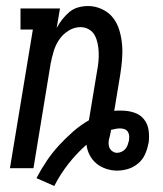

<svg xmlns="http://www.w3.org/2000/svg" viewBox="-20 -558 540 637"><path d="M160 59 101 33Q116 4 134.5 -23.5Q153 -51 175 -75Q197 -99 222 -121Q247 -143 275 -159L302 -322Q305 -337 306.5 -352.5Q308 -368 307.5 -383.5Q307 -399 304 -413.5Q301 -428 294.5 -440.5Q288 -453 275 -460.5Q262 -468 247 -468Q226 -468 207 -456Q188 -444 176 -426Q164 -408 158 -387.5Q152 -367 148 -347L91 0H13L89 -460H48V-530H179L168 -465Q176 -480 186.5 -493.5Q197 -507 210 -518Q223 -529 239.5 -533.5Q256 -538 272 -538Q296 -538 318.5 -527.5Q341 -517 355 -499Q369 -481 376 -457.5Q383 -434 385 -410Q387 -386 385 -361Q383 -336 379 -311L359 -190Q365 -191 371 -191Q377 -191 384 -191Q384 -191 384 -191Q384 -191 384 -191Q405 -191 425 -184.5Q445 -178 457.5 -162.5Q470 -147 473 -126Q476 -105 473 -83Q473 -83 472.5 -82.5Q472 -82 472 -81Q469 -63 461 -45.5Q453 -28 438 -15.5Q423 -3 405 2.5Q387 8 368 8Q350 8 332 2Q314 -4 300 -15.5Q286 -27 277.5 -43.5Q269 -60 267 -78Q234 -49 207 -14.5Q180 20 160 59ZM368 -51Q376 -51 383.5 -54.5Q391 -58 396 -64Q401 -70 403.5 -77Q406 -84 408 -92Q408 -92 408 -92Q408 -92 408 -92Q408 -92 408 -92Q408 -92 408 -92Q409 -100 408.5 -107.5Q408 -115 404 -121Q400 -127 393 -129.5Q386 -132 378 -132Q371 -132 363.5 -130.5Q356 -129 348 -127V-124Q347 -117 345 -109Q343 -101 341 -93Q340 -86 340.5 -78.5Q341 -71 344.5 -65Q348 -59 354.5 -55Q361 -51 368 -51Z"/></svg>

Font: Iosevka Slab
Style: Italic
Weight: 400
Italic angle: -9°
Monospace: yes
Designer: Belleve Invis
Foundry: Belleve Invis
Version: Version 11.1.0; ttfautohint (v1.8.3)